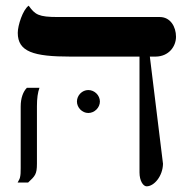

<svg xmlns="http://www.w3.org/2000/svg" viewBox="-20 -637 675 670"><path d="M73.7 -330.6C61 -317.4 52.2 -295.4 52.2 -265.1V-50.3C52.2 -36.1 51.8 -26.4 50.3 -20.5C49.8 -15.1 46.4 -8.3 41.5 0H78.1C102.5 -22.9 108.9 -28.8 108.9 -65.9V-266.6C108.9 -293.5 111.8 -314.5 117.7 -330.6ZM466.8 -35.2C466.8 -6.3 479.5 13.2 491.7 13.2C517.6 13.2 547.9 -22 548.8 -65.4L502.9 -439.5H522.9C569.3 -439.9 594.2 -475.1 594.2 -508.8C594.2 -543.5 574.7 -577.6 537.6 -577.6H182.1C114.3 -577.6 102.5 -585.9 80.1 -617.2C59.6 -603 42 -548.3 42 -522.5C42 -456.5 96.7 -439.5 226.1 -439.5H466.8ZM328.6 -282.7C328.6 -304.2 310.1 -322.8 288.1 -322.8C266.6 -322.8 248.5 -304.2 248.5 -282.7C248.5 -261.7 266.6 -242.7 288.1 -242.7C310.1 -242.7 328.6 -261.7 328.6 -282.7Z"/></svg>

Font: Cardo
Style: Italic
Weight: 400
Designer: David J. Perry
Foundry: David J. Perry
Version: Version 0.99